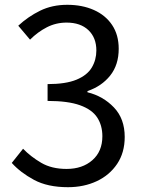

<svg xmlns="http://www.w3.org/2000/svg" viewBox="-20 -766 595 799"><path d="M263 13Q178 13 121.5 -17.5Q65 -48 29 -88L76 -147Q108 -114 151.5 -88.5Q195 -63 257 -63Q323 -63 364.5 -99.5Q406 -136 406 -199Q406 -244 384.5 -277Q363 -310 313 -328Q263 -346 178 -346V-416Q254 -416 298.5 -434.5Q343 -453 362 -485Q381 -517 381 -556Q381 -609 348 -640.5Q315 -672 257 -672Q213 -672 175 -652.5Q137 -633 105 -601L56 -659Q97 -697 147 -721.5Q197 -746 260 -746Q322 -746 370.5 -724.5Q419 -703 446.5 -662Q474 -621 474 -563Q474 -496 438.5 -451.5Q403 -407 344 -387V-382Q409 -366 454 -319Q499 -272 499 -196Q499 -131 467.5 -84Q436 -37 382.5 -12Q329 13 263 13Z"/></svg>

Font: Chocolate Classical Sans
Style: Regular
Weight: 400
Designer: 田海東、宇文滿月
Foundry: Moonlit Owen
Version: Version 1.001